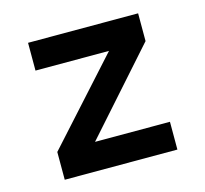

<svg xmlns="http://www.w3.org/2000/svg" viewBox="-82 -610 749 701"><g transform="rotate(-15 293.0 -259.0)"><path d="M80.1 0H505.9V-105H222.7L496.1 -412.6V-517.6H80.1V-412.6H357.9L80.1 -105Z"/></g></svg>

Font: Cascadia Code PL SemiBold
Style: Regular
Weight: 600
Monospace: yes
Designer: Aaron Bell
Foundry: Saja Typeworks
Version: Version 2404.023